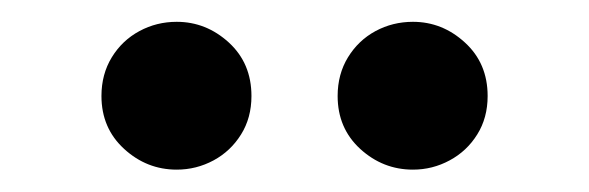

<svg xmlns="http://www.w3.org/2000/svg" viewBox="-20 -738 540 176"><path d="M142 -582.5Q114.5 -582.5 93.8 -601.5Q73 -620.5 73 -650Q73 -670 82.5 -685.5Q92 -701 107.8 -709.5Q123.5 -718 142 -718Q169 -718 189.8 -699Q210.5 -680 210.5 -650Q210.5 -630 201 -614.8Q191.5 -599.5 175.8 -591Q160 -582.5 142 -582.5ZM358.5 -582.5Q331 -582.5 310.2 -601.5Q289.5 -620.5 289.5 -650Q289.5 -670 299 -685.5Q308.5 -701 324.2 -709.5Q340 -718 358.5 -718Q385.5 -718 406.2 -699Q427 -680 427 -650Q427 -630 417.5 -614.8Q408 -599.5 392.2 -591Q376.5 -582.5 358.5 -582.5Z"/></svg>

Font: Geologica Thin Roman
Style: Regular
Weight: 400
Version: Version 1.010;gftools[0.9.28]